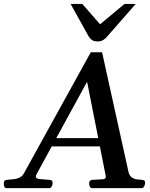

<svg xmlns="http://www.w3.org/2000/svg" viewBox="-69 -975 777 995"><path d="M478.5 -65.4 382.3 -551.3 119.6 -70.8Q118.2 -68.4 117.4 -65.4Q116.7 -62.5 116.7 -60.1Q116.7 -48.8 137.5 -46.9Q158.2 -44.9 187.5 -43Q197.8 -42 200.7 -37.4Q203.6 -32.7 204.1 -24.9Q203.6 -19 199.2 -9.5Q194.8 0 186 0H-36.6Q-44.4 0 -47.1 -9.3Q-49.8 -18.6 -49.3 -24.4Q-49.3 -35.6 -45.2 -38.8Q-41 -42 -31.7 -43Q-17.6 -44.9 -0.5 -46.1Q16.6 -47.4 32.5 -54.9Q48.3 -62.5 58.1 -82.5L401.4 -704.1H460L597.2 -82.5Q603 -62.5 615 -54.7Q627 -46.9 640.9 -45.4Q654.8 -43.9 665.5 -43Q675.3 -42 679.2 -39.1Q683.1 -36.1 683.1 -24.9Q682.6 -19 678 -9.5Q673.3 0 665 0H407.7Q399.4 0 396 -9.5Q392.6 -19 393.1 -24.4Q392.1 -41 409.7 -43Q440.9 -44.9 460.2 -45.7Q479.5 -46.4 479.5 -59.1Q479.5 -61 478.5 -65.4ZM181.6 -216.3 195.3 -259.3H471.2L479 -216.3ZM436.5 -760.3Q417.5 -760.3 407.7 -767.6Q397.9 -774.9 391.1 -785.2L296.9 -954.6H357.4L449.7 -849.1L576.2 -954.6H634.3L489.7 -789.6Q480 -777.3 467.8 -768.8Q455.6 -760.3 436.5 -760.3Z"/></svg>

Font: Gelasio Medium
Style: Italic
Weight: 500
Italic angle: -8.5°
Designer: Eben Sorkin
Foundry: Eben Sorkin
Version: Version 1.008